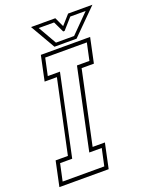

<svg xmlns="http://www.w3.org/2000/svg" viewBox="-181 -943 815 1029"><g transform="rotate(-20 226.0 -429.0)"><path d="M-24.5 0 5.5 -141.5H75.5L164.5 -558.5H94.5L124.5 -700H405.5L375.5 -558.5H305.5L216.5 -141.5H286.5L256.5 0ZM2 -22H239.5L260.5 -119.5H189.5L287 -580.5H358L379 -678.5H141.5L120.5 -580.5H190L92 -119.5H23ZM208 -716 126 -858H264.5L289.5 -804L337.5 -858H476L334 -716ZM223 -734H326.5L430.5 -839H343L288 -777H280L250.5 -839H163Z"/></g></svg>

Font: Tourney Condensed ExtraLight
Style: Italic
Weight: 200
Width: 3
Italic angle: -12°
Designer: Tyler Finck
Foundry: Etcetera Type Co
Version: Version 1.010; ttfautohint (v1.8.3)